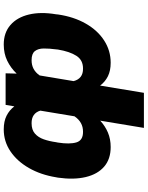

<svg xmlns="http://www.w3.org/2000/svg" viewBox="96 -864 777 1010"><g transform="rotate(90 485.0 -359.5)"><path d="M915 -275.4 913.1 -265.6Q899.9 -184.6 864.3 -122.6Q828.6 -60.5 776.6 -25.4Q724.6 9.8 661.1 9.8Q618.7 9.8 589.1 -5.1Q559.6 -20 540 -45.9L532.2 0H366.2L367.7 -58.1Q337.9 -26.9 300 -8.5Q262.2 9.8 214.8 9.8Q152.3 9.8 112.1 -25.4Q71.8 -60.5 56.9 -122.6Q42 -184.6 55.7 -265.6L56.6 -275.4Q68.8 -358.9 104.5 -421.4Q140.1 -483.9 193.4 -518.3Q246.6 -552.7 310.5 -552.7Q352.5 -552.7 381.8 -538.1Q411.1 -523.4 430.7 -497.1L468.8 -727.5H653.3L615.2 -497.6Q643.1 -523.4 677.5 -538.1Q711.9 -552.7 753.9 -552.7Q817.4 -552.7 857.2 -518.3Q897 -483.9 911.9 -421.4Q926.8 -358.9 915 -275.4ZM728.5 -265.6 730.5 -275.4Q740.2 -337.4 729.5 -372.6Q718.8 -407.7 673.8 -407.2Q623 -407.7 592.3 -362.3L562.5 -182.6Q576.7 -136.2 628.9 -136.7Q663.1 -136.7 683.1 -154.1Q703.1 -171.4 713.4 -200.7Q723.6 -230 728.5 -265.6ZM241.2 -275.4 240.2 -265.6Q235.4 -230 235.6 -200.7Q235.8 -171.4 249.3 -154.1Q262.7 -136.7 296.9 -136.7Q347.7 -136.2 377.4 -179.2L407.2 -357.9Q394 -407.7 341.8 -407.2Q296.9 -407.7 274.2 -372.6Q251.5 -337.4 241.2 -275.4Z"/></g></svg>

Font: Inter Display Black
Style: Italic
Weight: 900
Italic angle: -9.39999°
Designer: Rasmus Andersson
Foundry: rsms
Version: Version 4.000;git-a52131595